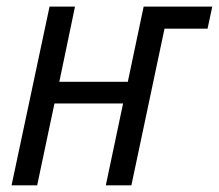

<svg xmlns="http://www.w3.org/2000/svg" viewBox="-20 -555 656 575"><path d="M14.6 0 128.4 -535.2H204.6L157.7 -310.1H362.8L410.2 -535.2H615.7L601.6 -469.2H472.7L373.5 0H296.9L348.6 -245.1H143.1L91.3 0Z"/></svg>

Font: Open Sans SemiCondensed
Style: Italic
Weight: 400
Width: 4
Italic angle: -12°
Designer: Monotype Design Team
Foundry: Monotype Imaging Inc.
Version: Version 3.000